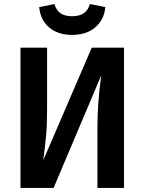

<svg xmlns="http://www.w3.org/2000/svg" viewBox="-20 -926 712 946"><path d="M591 0H460V-294Q460 -422 479 -555L244 0H81V-691H212V-394Q212 -311 207 -256Q202 -201 193 -136L432 -691H591ZM173 -891 248 -906Q258 -874 279 -860Q300 -846 335 -846Q370 -846 392 -860.5Q414 -875 423 -906L499 -891Q493 -828 449 -791Q405 -754 335 -754Q265 -754 222 -791Q179 -828 173 -891Z"/></svg>

Font: Fira Sans Medium
Style: Regular
Weight: 500
Designer: bBox Type GmbH & Carrois Corporate GbR & Edenspiekermann AG
Foundry: bBox Type GmbH & Carrois Corporate GbR & Edenspiekermann AG
Version: Version 4.301